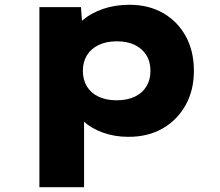

<svg xmlns="http://www.w3.org/2000/svg" viewBox="-20 -564 920 804"><path d="M145 220V-534H319L328 -415L291 -424Q298 -456 330.5 -483Q363 -510 412.5 -527Q462 -544 522 -544Q603 -544 663.5 -509Q724 -474 758 -412Q792 -350 792 -267Q792 -186 757 -123.5Q722 -61 661 -26Q600 9 518 9Q460 9 411.5 -8.5Q363 -26 331 -55Q299 -84 290 -117L332 -131V220ZM469 -144Q512 -144 544 -159Q576 -174 593 -202Q610 -230 610 -267Q610 -306 592.5 -333.5Q575 -361 544 -376Q513 -391 469 -391Q425 -391 393 -375.5Q361 -360 344 -332.5Q327 -305 327 -267Q327 -230 344 -202Q361 -174 393 -159Q425 -144 469 -144Z"/></svg>

Font: Lexend Giga ExtraBold
Style: Regular
Weight: 800
Designer: Bonnie Shaver-Troup, Thomas Jockin
Foundry: Lexend
Version: Version 1.007